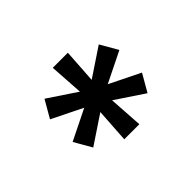

<svg xmlns="http://www.w3.org/2000/svg" viewBox="-74 -871 598 598"><g transform="rotate(-45 225.5 -571.5)"><path d="M258.8 -729.5 251.5 -617.2 345.2 -679.7 378.4 -622.1 277.3 -572.3 378.4 -522.5 345.2 -464.8 251.5 -527.3 258.8 -414.6H192.4L199.7 -527.3L106 -464.8L72.8 -522.5L173.8 -572.3L72.8 -622.1L106 -679.7L199.7 -617.2L192.4 -729.5Z"/></g></svg>

Font: NMS Futura Pro Book
Style: Regular
Weight: 400
Designer: Blend3rman
Version: Version 0.1